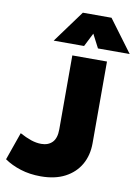

<svg xmlns="http://www.w3.org/2000/svg" viewBox="-105 -1019 799 1102"><g transform="rotate(10 295.0 -468.5)"><path d="M210.5 15Q146.5 15 92.8 -2Q39 -19 -1.5 -47L55.5 -209Q91.5 -189.5 122.2 -179.2Q153 -169 181.5 -169Q222 -169 245.8 -193.2Q269.5 -217.5 269.5 -269V-700H471.5V-224Q471.5 -153.5 440.8 -99.8Q410 -46 351.8 -15.5Q293.5 15 210.5 15ZM149.5 -765 286.5 -952H453.5L592.5 -765H407.5L366.5 -844L326.5 -765Z"/></g></svg>

Font: Geologica Roman Black
Style: Regular
Weight: 900
Designer: Sindre Bremnes, Frode Helland
Foundry: Monokrom Skriftforlag AS
Version: Version 1.010;gftools[0.9.28]